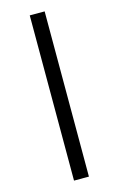

<svg xmlns="http://www.w3.org/2000/svg" viewBox="-135 -815 622 1008"><g transform="rotate(-15 176.5 -311.0)"><path d="M136 -760H217V138H136Z"/></g></svg>

Font: IBM Plex Serif SemiBold
Style: Regular
Weight: 600
Designer: Mike Abbink, Paul van der Laan, Pieter van Rosmalen
Foundry: Bold Monday
Version: Version 2.5